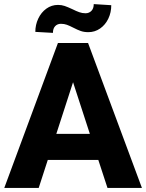

<svg xmlns="http://www.w3.org/2000/svg" viewBox="-20 -922 717 942"><path d="M1 0ZM462.4 -137.2H214.4L169.9 0H1L264.2 -710.9H371.1H412.1L676.3 0H507.3ZM420.9 -265.1 338.4 -518.6 256.3 -265.1ZM413.6 -764.2Q392.6 -764.2 376.5 -769.8Q360.4 -775.4 339.8 -786.1Q320.8 -795.9 307.9 -800.5Q294.9 -805.2 278.8 -805.2Q261.7 -805.2 250.7 -793.7Q239.7 -782.2 239.7 -760.7L153.3 -765.6Q153.3 -800.3 167.7 -830.8Q182.1 -861.3 207.5 -879.6Q232.9 -897.9 264.6 -897.9Q282.2 -897.9 297.1 -892.8Q312 -887.7 335 -877Q354.5 -867.2 369.1 -862.1Q383.8 -856.9 399.4 -856.9Q417 -856.9 428.5 -868.7Q439.9 -880.4 439.9 -901.9L525.9 -896.5Q525.9 -860.8 511.5 -830.6Q497.1 -800.3 471.2 -782.2Q445.3 -764.2 413.6 -764.2Z"/></svg>

Font: Heebo ExtraBold
Style: Regular
Weight: 800
Designer: Oded Ezer
Foundry: Meir Sadan
Version: Version 2.001; ttfautohint (v1.5.14-ce02) -l 8 -r 50 -G 200 